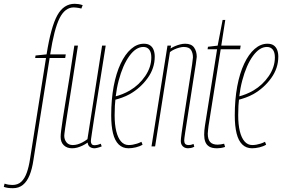

<svg xmlns="http://www.w3.org/2000/svg" viewBox="-147 -770 1484 1010"><path d="M-79 220Q-93 220 -104.5 218.5Q-116 217 -127 213L-123 196Q-111 200 -101.5 201.5Q-92 203 -82 203Q-53 203 -35 186Q-17 169 -6 138Q5 107 11 66L95 -465H38L40 -478L98 -484Q121 -629 154.5 -689.5Q188 -750 246 -750Q255 -750 265.5 -748.5Q276 -747 288 -743L281 -725Q275 -727 268 -728Q261 -729 254.5 -730Q248 -731 241 -731Q195 -731 166.5 -674.5Q138 -618 117 -484H199L196 -465H114L29 71Q22 119 8.5 152Q-5 185 -26.5 202.5Q-48 220 -79 220Z M232 10Q205 10 188.5 -6Q172 -22 172 -50Q172 -63 175 -86Q178 -109 183.5 -146Q189 -183 198 -236.5Q207 -290 218.5 -362.5Q230 -435 244 -530H263Q242 -394 228.5 -307Q215 -220 207 -170.5Q199 -121 196 -98Q193 -75 192 -67.5Q191 -60 191 -56Q191 -36 202.5 -21.5Q214 -7 236 -7Q248 -7 260.5 -10.5Q273 -14 286.5 -21Q300 -28 313 -38L390 -530H409Q387 -389 372 -297.5Q357 -206 349 -152.5Q341 -99 337 -73.5Q333 -48 332 -39Q331 -30 331 -27Q331 -19 335 -12.5Q339 -6 352 -6Q357 -6 365.5 -8Q374 -10 383 -14L388 0Q379 4 367.5 7Q356 10 350 10Q336 10 326 3Q316 -4 314 -20Q300 -10 286 -3.5Q272 3 259 6.5Q246 10 232 10Z M457 -262Q477 -267 497 -275Q517 -283 536 -294Q585 -323 617 -370Q649 -417 649 -468Q649 -495 638 -509Q627 -523 607 -523Q568 -523 533.5 -475.5Q499 -428 477.5 -347Q456 -266 456 -164Q456 -115 464.5 -80Q473 -45 489.5 -26Q506 -7 530 -7Q541 -7 552 -9Q563 -11 574 -14.5Q585 -18 597 -24L603 -9Q589 0 568 5Q547 10 529 10Q498 10 477.5 -10Q457 -30 447.5 -68.5Q438 -107 438 -163Q438 -247 451 -316Q464 -385 487.5 -435Q511 -485 542.5 -512.5Q574 -540 610 -540Q630 -540 642.5 -531.5Q655 -523 661 -507.5Q667 -492 667 -472Q667 -411 629.5 -359Q592 -307 536 -275Q516 -264 495 -256.5Q474 -249 454 -244Z M734 -530H753L750 -515Q761 -522 774 -527.5Q787 -533 801 -536.5Q815 -540 827 -540Q860 -540 874 -520Q888 -500 888 -471Q888 -465 883 -432.5Q878 -400 870.5 -352.5Q863 -305 855 -252.5Q847 -200 839.5 -152.5Q832 -105 827 -72Q822 -39 822 -31Q822 -20 827 -13.5Q832 -7 846 -7Q851 -7 856.5 -8Q862 -9 871 -13L875 2Q865 7 857 8.5Q849 10 841 10Q831 10 822.5 5.5Q814 1 809 -7.5Q804 -16 804 -28Q804 -37 808.5 -71Q813 -105 820.5 -153Q828 -201 836 -253Q844 -305 851.5 -352Q859 -399 863.5 -430.5Q868 -462 868 -468Q868 -491 858 -507Q848 -523 819 -523Q810 -523 796.5 -519.5Q783 -516 770 -510Q757 -504 747 -496L669 0H650Z M1032 -14 1037 3Q1025 7 1014.5 8.5Q1004 10 995 10Q968 10 953.5 1Q939 -8 933 -24Q927 -40 927 -61Q927 -72 928 -83.5Q929 -95 931 -108L995 -511H945L947 -524L998 -530L1024 -665H1038L1017 -530H1119L1116 -511H1014L950 -108Q949 -96 947.5 -86Q946 -76 946 -67Q946 -37 958.5 -23Q971 -9 998 -9Q1006 -9 1014.5 -10.5Q1023 -12 1032 -14Z M1107 -262Q1127 -267 1147 -275Q1167 -283 1186 -294Q1235 -323 1267 -370Q1299 -417 1299 -468Q1299 -495 1288 -509Q1277 -523 1257 -523Q1218 -523 1183.5 -475.5Q1149 -428 1127.5 -347Q1106 -266 1106 -164Q1106 -115 1114.5 -80Q1123 -45 1139.5 -26Q1156 -7 1180 -7Q1191 -7 1202 -9Q1213 -11 1224 -14.5Q1235 -18 1247 -24L1253 -9Q1239 0 1218 5Q1197 10 1179 10Q1148 10 1127.5 -10Q1107 -30 1097.5 -68.5Q1088 -107 1088 -163Q1088 -247 1101 -316Q1114 -385 1137.5 -435Q1161 -485 1192.5 -512.5Q1224 -540 1260 -540Q1280 -540 1292.5 -531.5Q1305 -523 1311 -507.5Q1317 -492 1317 -472Q1317 -411 1279.5 -359Q1242 -307 1186 -275Q1166 -264 1145 -256.5Q1124 -249 1104 -244Z"/></svg>

Font: Georama
Style: Italic
Weight: 400
Width: 2
Italic angle: -9°
Designer: Jean-Baptiste Levee
Foundry: Production Type
Version: Version 1.000